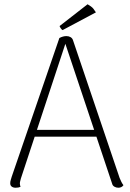

<svg xmlns="http://www.w3.org/2000/svg" viewBox="-20 -870 610 899"><path d="M291 -701Q302 -701 310.5 -696Q319 -691 322 -681L540 -37Q544 -27 548.5 -18Q553 -9 558 -3Q554 3 548 6Q542 9 534 9Q524 9 515.5 4Q507 -1 505 -10L280 -683H292L78 -35Q77 -30 75 -23.5Q73 -17 73 -11Q73 -7 74 -2.5Q75 2 76 5Q71 7 65.5 8Q60 9 53 9Q41 9 34 3Q27 -3 28 -14Q28 -20 30.5 -28Q33 -36 35 -43L258 -692Q275 -701 291 -701ZM136 -262H444V-230H136ZM429 -812 273 -729Q269 -731 264.5 -737.5Q260 -744 259 -748L390 -850Q397 -846 405 -840.5Q413 -835 418.5 -827.5Q424 -820 429 -812Z"/></svg>

Font: Arima Thin ExtraLight
Style: Regular
Weight: 250
Version: Version 1.100